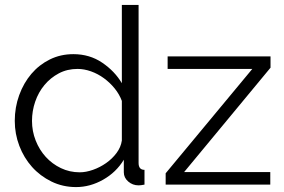

<svg xmlns="http://www.w3.org/2000/svg" viewBox="-20 -750 1153 780"><path d="M653 -46 1005 -470H661V-521H1079V-475L728 -51H1078V0H653ZM289 10Q235 10 189 -12.5Q143 -35 110 -72Q77 -109 58.5 -157.5Q40 -206 40 -259Q40 -314 58 -363.5Q76 -413 107.5 -450Q139 -487 182.5 -508.5Q226 -530 278 -530Q344 -530 395 -495.5Q446 -461 475 -412V-730H543V-88Q543 -60 567 -60V0Q552 3 543 3Q519 3 501 -12.5Q483 -28 483 -50V-101Q452 -50 399 -20Q346 10 289 10ZM304 -50Q329 -50 357.5 -60Q386 -70 411 -87.5Q436 -105 453.5 -128.5Q471 -152 475 -179V-340Q465 -367 446 -390.5Q427 -414 402.5 -432Q378 -450 350 -460Q322 -470 295 -470Q253 -470 219 -452Q185 -434 160.5 -404.5Q136 -375 123 -337Q110 -299 110 -259Q110 -217 125 -179Q140 -141 166 -112.5Q192 -84 227.5 -67Q263 -50 304 -50Z"/></svg>

Font: Oxford Sans
Style: Regular
Weight: 400
Designer: Matt McInerney, Pablo Impallari, Rodrigo Fuenzalida
Foundry: Matt McInerney, Pablo Impallari, Rodrigo Fuenzalida
Version: Version 3.000g; ttfautohint (v1.5) -l 8 -r 28 -G 28 -x 14 -D